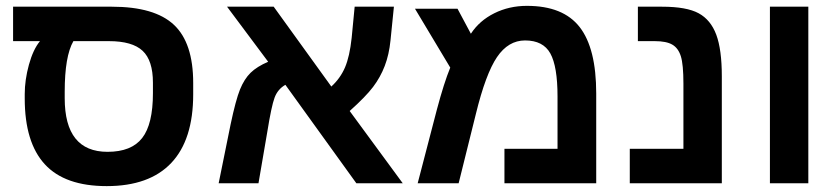

<svg xmlns="http://www.w3.org/2000/svg" viewBox="-20 -629 2879 659"><path d="M64.9 -306.2Q64.9 -354.5 79.3 -407Q93.8 -459.5 117.2 -487.8H24.9V-606H363.8Q510.7 -606 576.9 -543.9Q643.1 -481.9 643.1 -344.2V-305.2Q643.1 -149.4 567.9 -69.8Q492.7 9.8 346.2 9.8Q202.6 9.8 133.8 -65.2Q64.9 -140.1 64.9 -291ZM231.9 -487.8Q202.1 -436 202.1 -314V-292Q202.1 -107.9 349.1 -107.9Q431.2 -107.9 468 -155.3Q504.9 -202.6 504.9 -309.1V-345.2Q504.9 -421.4 469.5 -454.6Q434.1 -487.8 354 -487.8Z M759.3 -606H919.4L1117.2 -332Q1147.9 -359.9 1164.1 -397.5Q1180.2 -435.1 1187 -499L1197.3 -606H1332L1320.3 -490.2Q1315.4 -441.4 1300.5 -402.6Q1285.6 -363.8 1260.5 -330.6Q1235.4 -297.4 1180.2 -248L1362.3 0H1203.1L959.5 -337.9Q933.1 -322.8 922.4 -293.7Q911.6 -264.6 897.5 -176.8L867.2 0H730.5L771.5 -202.1Q789.1 -285.6 803.7 -321.8Q818.4 -357.9 840.1 -379.2Q861.8 -400.4 900.4 -417Z M1788.6 -608.9Q1913.1 -608.9 1969.7 -535.9Q2026.4 -462.9 2026.4 -308.1V0H1711.4V-118.2H1893.6V-297.9Q1893.6 -400.9 1868.9 -445.6Q1844.2 -490.2 1782.2 -490.2Q1724.6 -490.2 1685.8 -432.9Q1647 -375.5 1613.3 -237.8L1554.2 0H1413.6L1479.5 -252.9Q1503.9 -344.7 1525.4 -397L1404.3 -599.1H1550.3L1596.2 -513.2Q1625.5 -558.1 1676.5 -583.5Q1727.5 -608.9 1788.6 -608.9Z M2457.5 0H2141.6V-118.2H2325.7V-341.8Q2325.7 -407.7 2316.9 -435.8Q2308.1 -463.9 2287.6 -475.8Q2267.1 -487.8 2227.5 -487.8H2169.4V-606H2252.4Q2336.4 -606 2377.9 -583.5Q2419.4 -561 2438.5 -509.8Q2457.5 -458.5 2457.5 -367.2Z M2622.6 -606H2754.4V0H2622.6Z"/></svg>

Font: Liberation Sans
Style: Bold
Weight: 700
Designer: Steve Matteson
Foundry: Ascender Corporation
Version: Version 2.1.5